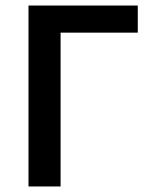

<svg xmlns="http://www.w3.org/2000/svg" viewBox="-20 -674 550 694"><path d="M83 0V-654H478V-556H199V0Z"/></svg>

Font: Giro Sans Semibold
Style: Regular
Weight: 600
Designer: Paul D. Hunt
Foundry: Adobe Systems Incorporated
Version: Version 1.000;PS 1.0;hotconv 1.0.88;makeotf.lib2.5.647800